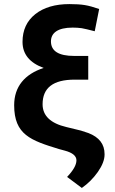

<svg xmlns="http://www.w3.org/2000/svg" viewBox="-20 -741 570 953"><path d="M472.2 -696.3C445.3 -705.6 421.9 -712.4 400.9 -715.8C379.9 -719.2 354.5 -720.7 324.7 -720.7C253.9 -720.7 197.3 -704.1 155.3 -670.9C112.8 -637.2 91.8 -591.3 91.8 -533.2C91.8 -472.2 127 -429.2 196.8 -403.8C102.5 -373 50.3 -311 50.3 -218.8C50.3 -72.3 132.8 -43.9 273.4 -1L302.2 6.8C340.3 17.1 359.4 33.2 359.4 54.7C359.4 77.6 343.8 105 313 137.2L386.2 191.9C417 170.4 443.4 144 465.8 112.3C487.8 80.6 499 51.8 499 26.4C499 25.4 499 24.4 499 23.9C499 -25.4 472.2 -60.1 418.9 -80.6L381.8 -92.8L309.6 -110.4C231 -128.9 191.4 -166.5 191.4 -223.6C191.4 -305.2 244.1 -345.7 350.1 -345.7H418V-463.4H348.1C271.5 -463.4 232.9 -487.3 232.9 -535.6C232.9 -576.7 265.6 -604 340.3 -604C356.4 -604 371.6 -603 385.3 -601.1C398.9 -598.6 420.4 -593.8 450.2 -585.9Z"/></svg>

Font: Roboto
Style: Bold
Weight: 700
Designer: Google
Version: Version 2.137; 2017